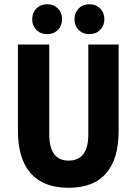

<svg xmlns="http://www.w3.org/2000/svg" viewBox="-20 -868 640 900"><path d="M251.5 -727.8Q231.9 -708 201.2 -708Q170.4 -708 150.6 -727.8Q130.9 -747.6 130.9 -777.8Q130.9 -808.1 150.6 -828.1Q170.4 -848.1 201.2 -848.1Q231.9 -848.1 251.5 -828.1Q271 -808.1 271 -777.8Q271 -747.6 251.5 -727.8ZM449.5 -727.8Q429.7 -708 398.9 -708Q368.2 -708 348.6 -727.8Q329.1 -747.6 329.1 -777.8Q329.1 -808.1 348.6 -828.1Q368.2 -848.1 398.9 -848.1Q429.7 -848.1 449.5 -828.1Q469.2 -808.1 469.2 -777.8Q469.2 -747.6 449.5 -727.8ZM301.8 12.2Q183.6 12.2 123.8 -55.9Q64 -124 64 -253.9V-659.2H210.9V-238.8Q210.9 -115.2 301.8 -115.2Q394 -115.2 394 -238.8V-659.2H536.1V-253.9Q536.1 -123.5 477.5 -55.7Q418.9 12.2 301.8 12.2Z"/></svg>

Font: Office Code Pro Bold
Style: Regular
Weight: 700
Designer: Nathan Rutzky & Paul D. Hunt
Foundry: Adobe Systems Incorporated
Version: Version 1.004;PS 001.004;hotconv 1.0.70;makeotf.lib2.5.58329